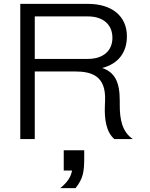

<svg xmlns="http://www.w3.org/2000/svg" viewBox="-20 -720 774 994"><path d="M85 0H160V-350H368C457 -350 529 -326 524 -199L523 -174C520 -105 529 -37 572 0H668C612 -37 600 -104 600 -174V-199C600 -296 574 -346 509 -368C594 -390 637 -450 637 -532C637 -636 560 -700 435 -700H85ZM310 163H353C347 195 331 222 292 254H371C411 204 416 169 416 94V58H310ZM160 -415V-635H435C514 -635 562 -593 562 -524C562 -457 514 -415 435 -415Z"/></svg>

Font: Absans
Style: Regular
Weight: 400
Designer: Valerio Monopoli
Version: Version 1.200;Glyphs 3.2 (3217)